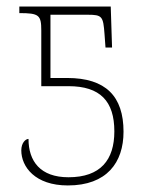

<svg xmlns="http://www.w3.org/2000/svg" viewBox="-20 -556 454 586"><path d="M187 10C306 10 357 -60 357 -154C357 -262 303 -318 185 -318H134V-511H248C292 -511 295 -506 299 -452L302 -411H322L318 -536H39V-516C99 -516 106 -510 106 -463V-293H189C286 -293 329 -247 329 -155C329 -68 287 -15 189 -15C103 -15 67 -64 67 -132C58 -132 45 -120 45 -97C45 -47 87 10 187 10Z"/></svg>

Font: Noto Serif SemiCondensed Thin
Style: Regular
Weight: 100
Width: 4
Designer: Monotype Design Team
Foundry: Monotype Imaging Inc.
Version: Version 2.015